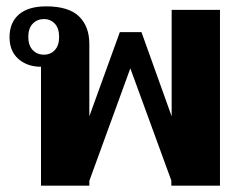

<svg xmlns="http://www.w3.org/2000/svg" viewBox="-20 -584 767 604"><path d="M109 -374Q66 -374 38 -398.5Q10 -423 10 -467Q10 -513 39.5 -538.5Q69 -564 125 -564Q196 -564 228.5 -532.5Q261 -501 261 -446V-218L357 -483H425L520 -218V-553H672V0H519V-16L390 -369L261 -15V0H109ZM166 -468Q166 -495 152.5 -509.5Q139 -524 118 -524Q97 -524 83 -509.5Q69 -495 69 -468Q69 -441 83 -426.5Q97 -412 118 -412Q139 -412 152.5 -426.5Q166 -441 166 -468Z"/></svg>

Font: Trirong
Style: Bold
Weight: 700
Designer: Katatrad Team
Foundry: CadsonDemak
Version: Version 1.001